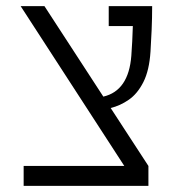

<svg xmlns="http://www.w3.org/2000/svg" viewBox="-20 -606 626 626"><path d="M57.1 0V-64.9H385.3L47.4 -585.9H125L316.9 -291Q399.4 -310.1 408.2 -424.3Q411.6 -469.7 413.1 -521H334.5V-585.9H476.1Q476.1 -547.4 474.4 -508.1Q472.7 -468.8 470.7 -438Q466.8 -376.5 447.5 -338.4Q428.2 -300.3 399.9 -280.8Q371.6 -261.2 340.8 -253.9L463.9 -64.9V0Z"/></svg>

Font: Cascadia Code NF Light
Style: Regular
Weight: 300
Monospace: yes
Designer: Aaron Bell
Foundry: Saja Typeworks
Version: Version 2404.023; ttfautohint (v1.8.4)